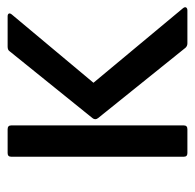

<svg xmlns="http://www.w3.org/2000/svg" viewBox="-24 -504 528 521"><g transform="rotate(-90 240.5 -244.0)"><path d="M382.8 0Q376 0 371.1 -4.9L180.2 -242.2Q173.8 -250 180.2 -257.8L361.8 -482.9Q365.2 -487.8 374 -487.8H456.1Q461.9 -487.8 463.6 -484.6Q465.3 -481.4 460.9 -476.1L275.9 -254.9L478 -12.2Q482.4 -6.8 480.2 -3.4Q478 0 472.2 0ZM85 0Q75.2 0 75.2 -9.8V-478Q75.2 -487.8 85 -487.8H149.9Q160.2 -487.8 160.2 -478V-9.8Q160.2 0 149.9 0Z"/></g></svg>

Font: Sofia Sans
Style: Regular
Weight: 400
Designer: Botio Nikoltchev, Ani Petrova
Foundry: lettersoup
Version: Version 4.100